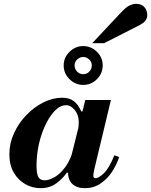

<svg xmlns="http://www.w3.org/2000/svg" viewBox="-20 -973 790 1004"><path d="M192 11Q150 11 112.5 -10Q75 -31 52 -70.5Q29 -110 29 -166Q29 -224 53.5 -277Q78 -330 118 -371.5Q158 -413 207 -437.5Q256 -462 305 -462Q342 -462 365.5 -444.5Q389 -427 405 -390H412L389 -299Q390 -309 391 -317.5Q392 -326 392 -333Q392 -372 371 -397.5Q350 -423 326 -423Q301 -423 278.5 -404.5Q256 -386 236.5 -354.5Q217 -323 202 -282.5Q187 -242 179 -197Q171 -152 171 -107Q171 -63 181 -46.5Q191 -30 213 -30Q236 -30 266 -47Q296 -64 324 -103Q352 -142 368 -208L336 -70H329Q311 -42 276 -15.5Q241 11 192 11ZM423 11Q397 11 377.5 2Q358 -7 347 -25Q336 -43 336 -70Q336 -82 339 -97.5Q342 -113 352 -153L426 -450H560L473 -87Q470 -74 469 -65.5Q468 -57 468 -54Q468 -41 480 -41Q495 -41 522.5 -66.5Q550 -92 578 -161L603 -152Q590 -111 565 -73.5Q540 -36 504.5 -12.5Q469 11 423 11ZM415 -529Q374 -529 343.5 -559Q313 -589 313 -631Q313 -672 343.5 -702Q374 -732 415 -732Q456 -732 486.5 -702.5Q517 -673 517 -631Q517 -589 487 -559Q457 -529 415 -529ZM415 -585Q434 -585 447 -598.5Q460 -612 460 -631Q460 -649 446.5 -662Q433 -675 415 -675Q397 -675 383.5 -662Q370 -649 370 -631Q370 -613 383 -599Q396 -585 415 -585ZM462 -747 616 -911Q642 -938 659.5 -945.5Q677 -953 691 -953Q720 -953 735 -936Q750 -919 750 -895Q750 -876 739 -863Q728 -850 699 -836L524 -747Z"/></svg>

Font: Libre Bodoni
Style: Bold Italic
Weight: 700
Italic angle: -13°
Version: Version 2.005;gftools[0.9.23]